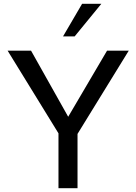

<svg xmlns="http://www.w3.org/2000/svg" viewBox="-20 -988 716 1008"><path d="M287 0H387V-285L656 -722H542L338 -375L143 -722H20L287 -288ZM512 -968H411L311 -797H372Z"/></svg>

Font: Perun
Style: Regular
Weight: 400
Foundry: Copyright (c) Stefan Peev, Context Ltd, 2016
Version: Version 1.089